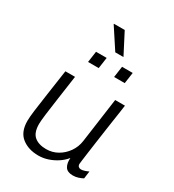

<svg xmlns="http://www.w3.org/2000/svg" viewBox="-215 -1025 1046 1156"><g transform="rotate(30 308.5 -447.5)"><path d="M234 10Q164 10 118.5 -26Q73 -62 73 -139Q73 -165 79.5 -215Q86 -265 97 -339.5Q108 -414 122 -511H189Q176 -419 165.5 -346.5Q155 -274 149 -226Q143 -178 143 -158Q143 -97 173 -72Q203 -47 255 -47Q298 -47 334 -67.5Q370 -88 394.5 -123Q419 -158 425 -201L468 -511H536Q534 -495 529.5 -464.5Q525 -434 519 -394.5Q513 -355 507 -312Q501 -269 495 -228Q489 -187 484.5 -152.5Q480 -118 477 -96.5Q474 -75 474 -71Q474 -58 481 -52Q488 -46 498 -46Q509 -46 523 -50.5Q537 -55 549 -61L542 -9Q529 -2 511.5 4Q494 10 473 10Q435 10 420.5 -13Q406 -36 409 -74Q389 -49 361 -30.5Q333 -12 300.5 -1Q268 10 234 10ZM325 -760 232 -902V-905H307L382 -760ZM212 -628 223 -705H297L286 -628ZM393 -628 404 -705H478L467 -628Z"/></g></svg>

Font: Chivo Medium ExtraLight
Style: Italic
Weight: 250
Italic angle: -8.05°
Version: Version 2.002